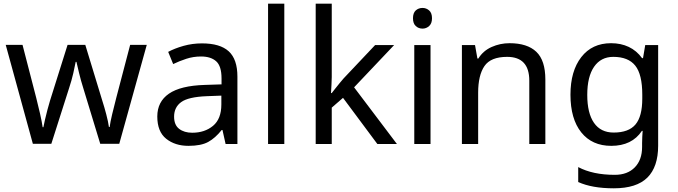

<svg xmlns="http://www.w3.org/2000/svg" viewBox="-20 -780 3670 1040"><path d="M523 -1 431 -303Q418 -344 408.5 -383.5Q399 -423 394 -445H390Q386 -423 377 -383.5Q368 -344 354 -302L258 -1H158L11 -537H102L176 -251Q187 -208 197 -164Q207 -120 211 -91H215Q218 -108 224 -133Q230 -158 237 -185.5Q244 -213 251 -235L346 -537H442L534 -235Q545 -201 555.5 -161Q566 -121 570 -92H574Q577 -117 587.5 -161Q598 -205 610 -251L685 -537H775L626 -1Z M1074 -545Q1172 -545 1219 -502Q1266 -459 1266 -365V0H1202L1185 -76H1181Q1146 -32 1107.5 -11Q1069 10 1001 10Q928 10 880 -28.5Q832 -67 832 -149Q832 -229 895 -272.5Q958 -316 1089 -320L1180 -323V-355Q1180 -422 1151 -448Q1122 -474 1069 -474Q1027 -474 989 -461.5Q951 -449 918 -433L891 -499Q926 -518 974 -531.5Q1022 -545 1074 -545ZM1179 -262 1100 -259Q1000 -255 961.5 -227Q923 -199 923 -148Q923 -103 950.5 -82Q978 -61 1021 -61Q1089 -61 1134 -98.5Q1179 -136 1179 -214Z M1520 0H1432V-760H1520Z M1777 -760V-363Q1777 -347 1775.5 -321Q1774 -295 1773 -276H1777Q1783 -284 1795 -299Q1807 -314 1819.5 -329.5Q1832 -345 1841 -355L2012 -536H2115L1898 -307L2130 0H2024L1838 -250L1777 -197V0H1690V-760Z M2269 -737Q2289 -737 2304.5 -723.5Q2320 -710 2320 -681Q2320 -653 2304.5 -639Q2289 -625 2269 -625Q2247 -625 2232 -639Q2217 -653 2217 -681Q2217 -710 2232 -723.5Q2247 -737 2269 -737ZM2312 -536V0H2224V-536Z M2740 -546Q2836 -546 2885 -499.5Q2934 -453 2934 -349V0H2847V-343Q2847 -472 2727 -472Q2638 -472 2604 -422Q2570 -372 2570 -278V0H2482V-536H2553L2566 -463H2571Q2597 -505 2643 -525.5Q2689 -546 2740 -546Z M3290 -546Q3343 -546 3385.5 -526Q3428 -506 3458 -465H3463L3475 -536H3545V9Q3545 124 3486.5 182Q3428 240 3305 240Q3187 240 3112 206V125Q3191 167 3310 167Q3379 167 3418.5 126.5Q3458 86 3458 16V-5Q3458 -17 3459 -39.5Q3460 -62 3461 -71H3457Q3403 10 3291 10Q3187 10 3128.5 -63Q3070 -136 3070 -267Q3070 -395 3128.5 -470.5Q3187 -546 3290 -546ZM3302 -472Q3235 -472 3198 -418.5Q3161 -365 3161 -266Q3161 -167 3197.5 -114.5Q3234 -62 3304 -62Q3385 -62 3422 -105.5Q3459 -149 3459 -246V-267Q3459 -377 3421 -424.5Q3383 -472 3302 -472Z"/></svg>

Font: Noto IKEA Arabic
Style: Regular
Weight: 400
Designer: Monotype Design Team
Foundry: Monotype Imaging Inc.
Version: Version 1.200